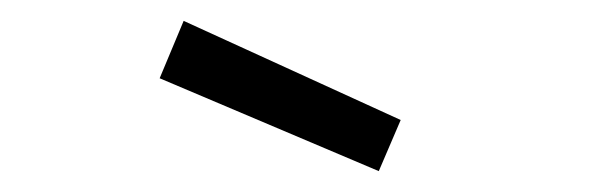

<svg xmlns="http://www.w3.org/2000/svg" viewBox="-20 -763 585 184"><path d="M364 -648 343 -599 133 -688 156 -743Z"/></svg>

Font: Panefresco 250wt
Style: Regular
Weight: 300
Version: Version 1.000